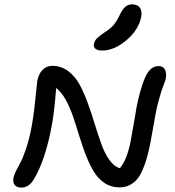

<svg xmlns="http://www.w3.org/2000/svg" viewBox="-20 -894 803 881"><path d="M449.2 -662.1Q427.7 -662.1 418 -670.2Q408.2 -678.2 411.1 -692.9Q414.1 -707 424.1 -717.5Q434.1 -728 458 -744.1Q487.3 -762.7 501.5 -779.5Q515.6 -796.4 529.8 -826.2Q542.5 -853 555.7 -863.5Q568.8 -874 585.9 -874Q611.8 -874 622.3 -857.9Q632.8 -841.8 627.9 -815.9Q615.2 -755.4 559.3 -708.7Q503.4 -662.1 449.2 -662.1ZM78.1 -33.2Q58.1 -33.2 47.9 -44.7Q37.6 -56.2 42 -79.1Q44.4 -91.8 54 -110.6Q63.5 -129.4 74.2 -149.2Q85 -168.9 98.9 -209.7Q112.8 -250.5 123 -301.8Q133.8 -356 142.1 -437.5Q150.4 -519 150.9 -522Q156.7 -553.7 174.6 -572.8Q192.4 -591.8 220.2 -591.8Q260.7 -591.8 292.7 -567.9Q324.7 -543.9 345.5 -505.4Q366.2 -466.8 383.3 -419.4Q400.4 -372.1 415.3 -323.2Q430.2 -274.4 445.3 -232.4Q460.4 -190.4 481.9 -160.2Q503.4 -129.9 529.8 -122.1Q561 -157.7 578.1 -238.8Q584 -268.6 592.5 -319.3Q601.1 -370.1 606.4 -400.6Q611.8 -431.2 622.6 -470.5Q633.3 -509.8 647 -541Q669.9 -590.8 707 -590.8Q733.4 -590.8 740 -566.2Q746.6 -541.5 733.9 -512.2Q720.7 -479 710.7 -442.1Q700.7 -405.3 696 -382.1Q691.4 -358.9 682.9 -309.8Q674.3 -260.7 669.9 -237.8Q662.1 -198.7 654.3 -170.9Q646.5 -143.1 634.8 -115.5Q623 -87.9 608.9 -71.3Q594.7 -54.7 574.2 -44.4Q553.7 -34.2 527.8 -34.2Q489.7 -34.2 459.5 -54.4Q429.2 -74.7 409.2 -108.6Q389.2 -142.6 373 -184.6Q356.9 -226.6 343 -272.5Q329.1 -318.4 315.2 -359.4Q301.3 -400.4 281.5 -436.3Q261.7 -472.2 237.8 -490.2Q228 -363.3 213.9 -298.8Q185.5 -157.2 138.2 -76.2Q114.7 -33.2 78.1 -33.2Z"/></svg>

Font: Shantell Sans Irregular Bouncy
Style: Italic
Weight: 400
Italic angle: -11.31°
Designer: Stephen Nixon, Anya Danilova, Shantell Martin
Foundry: Arrow Type
Version: Version 1.006;[9816181b4]